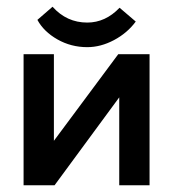

<svg xmlns="http://www.w3.org/2000/svg" viewBox="-20 -550 514 570"><path d="M239 -410Q191 -410 150.5 -433Q110 -456 91 -491L136 -530Q178 -483 239 -483Q293 -483 335 -527L383 -486Q358 -452 318.5 -431Q279 -410 239 -410ZM331 -389H424V0H334V-261L142 0H50V-389H140V-132Z"/></svg>

Font: MB Grotesk
Style: Regular
Weight: 400
Designer: Nawras Khrais
Foundry: Nawras Khrais
Version: Version 1.000;PS 001.000;hotconv 1.0.88;makeotf.lib2.5.64775